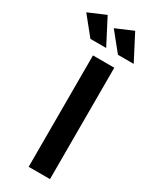

<svg xmlns="http://www.w3.org/2000/svg" viewBox="-298 -988 840 1045"><g transform="rotate(30 121.5 -465.5)"><path d="M128 -771H29L-63 -885L45 -931ZM301 -771H202L110 -885L218 -931ZM220 -700V0H86V-700Z"/></g></svg>

Font: QuotatisMedium
Style: Regular
Weight: 500
Designer: Julieta Ulanovsky
Foundry: Quotatis-Medium
Version: Version 4.000;PS 004.000;hotconv 1.0.88;makeotf.lib2.5.64775